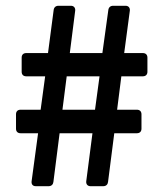

<svg xmlns="http://www.w3.org/2000/svg" viewBox="-20 -642 558 662"><path d="M111.3 -182.6 88.9 -16.6C87.9 -6.8 92.8 0 103.5 0H147.5C157.2 0 163.1 -5.9 164.1 -14.6L185.5 -182.6H298.8L277.3 -16.6C276.4 -6.8 282.2 0 292 0H335.9C345.7 0 351.6 -5.9 352.5 -14.6L374 -182.6H452.1C461.9 -182.6 467.8 -188.5 467.8 -198.2V-248C467.8 -257.8 461.9 -263.7 452.1 -263.7H383.8L398.4 -378.9H472.7C482.4 -378.9 488.3 -384.8 488.3 -394.5V-443.4C488.3 -453.1 482.4 -459 472.7 -459H408.2L427.7 -605.5C428.7 -615.2 422.9 -622.1 413.1 -622.1H370.1C360.4 -622.1 354.5 -616.2 353.5 -607.4L333 -459H220.7L239.3 -605.5C240.2 -615.2 234.4 -622.1 224.6 -622.1H181.6C171.9 -622.1 166 -616.2 165 -607.4L145.5 -459H70.3C60.5 -459 54.7 -453.1 54.7 -443.4V-394.5C54.7 -384.8 60.5 -378.9 70.3 -378.9H135.7L120.1 -263.7H50.8C41 -263.7 35.2 -257.8 35.2 -248V-198.2C35.2 -188.5 41 -182.6 50.8 -182.6ZM307.6 -263.7H195.3L210 -378.9H323.2Z"/></svg>

Font: Ed Sans Neue SemiBold
Style: Regular
Weight: 600
Designer: Stephen Hutchings
Version: Version 1.004;PS 001.004;hotconv 1.0.88;makeotf.lib2.5.64775